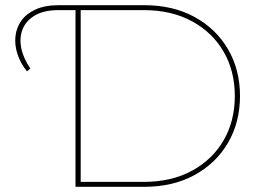

<svg xmlns="http://www.w3.org/2000/svg" viewBox="-20 -720 1004 740"><path d="M84 -445Q59 -476 47.5 -511Q36 -546 39.5 -579.5Q43 -613 62 -640Q81 -667 117 -683.5Q153 -700 207 -700H276V-681H206Q149 -681 114.5 -660.5Q80 -640 67 -607Q54 -574 62 -534.5Q70 -495 97 -456ZM271 0V-700H536Q647 -700 730 -654.5Q813 -609 859 -530Q905 -451 905 -350Q905 -249 859 -170Q813 -91 730 -45.5Q647 0 536 0ZM291 -19H534Q641 -19 720 -62Q799 -105 842 -179.5Q885 -254 885 -350Q885 -446 842 -520.5Q799 -595 720 -638Q641 -681 534 -681H291Z"/></svg>

Font: Montserrat Thin Thin
Style: Regular
Weight: 250
Version: Version 9.000